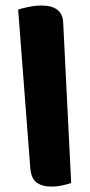

<svg xmlns="http://www.w3.org/2000/svg" viewBox="-20 -668 325 697"><path d="M165.2 9.3Q134.2 9.3 113.8 -4.5Q93.4 -18.4 89.9 -58.4L45.9 -633.3Q55.4 -636.8 81.7 -642.4Q108 -647.9 130.1 -647.9Q206.9 -647.9 209.4 -585.8L238.4 -3.8Q229.3 -0.3 208.7 4.5Q188 9.3 165.2 9.3Z"/></svg>

Font: Baloo Bhaijaan 2
Style: Regular
Weight: 400
Designer: Sanskriti Dholi, Noopur Datye and Ek Type
Foundry: Ek Type
Version: Version 1.701